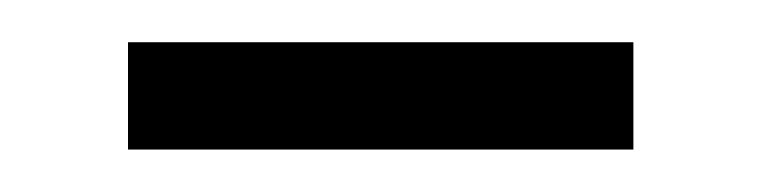

<svg xmlns="http://www.w3.org/2000/svg" viewBox="-20 -240 357 90"><path d="M40 -220.2H276.9V-169.9H40Z"/></svg>

Font: Pfennig
Style: Bold
Weight: 700
Version: Version 20120410 ; ttfautohint (v0.8)